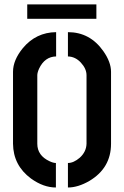

<svg xmlns="http://www.w3.org/2000/svg" viewBox="-20 -832 553 857"><path d="M101.6 -748V-812.5H410.2V-748ZM38.1 -190.4V-511.7Q38.1 -563.5 82 -617.2Q140.6 -687.5 230.5 -688.5V-580.1Q179.7 -579.1 154.3 -525.4Q146.5 -507.8 146.5 -496.1V-190.4Q146.5 -137.7 201.2 -112.3Q217.8 -104.5 229.5 -104.5V4.9Q173.8 4.9 118.2 -35.2Q39.1 -93.8 38.1 -190.4ZM283.2 4.9V-104.5Q308.6 -104.5 335.9 -127.9Q365.2 -154.3 366.2 -190.4V-496.1Q366.2 -525.4 340.8 -552.7Q316.4 -579.1 283.2 -580.1V-688.5Q381.8 -688.5 441.4 -603.5Q475.6 -554.7 475.6 -511.7V-190.4Q475.6 -82 378.9 -24.4Q328.1 4.9 283.2 4.9Z"/></svg>

Font: Post No Bills Colombo
Style: Bold
Weight: 700
Designer: Kosala Senevirathne, Siva Puranthara, Lasantha Premarathna, Tharique Azeez
Foundry: Mooniak
Version: Version 1.220 ; ttfautohint (v1.6)